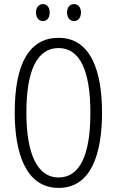

<svg xmlns="http://www.w3.org/2000/svg" viewBox="-20 -909 571 939"><path d="M156 -848C156 -822 170 -806 190 -806C209 -806 223 -821 223 -848C223 -874 209 -889 190 -889C170 -889 156 -873 156 -848ZM308 -848C308 -822 322 -806 342 -806C361 -806 376 -821 376 -848C376 -874 361 -889 342 -889C322 -889 308 -874 308 -848ZM479 -358C479 -567 421 -724 267 -724C126 -724 52 -603 52 -359C52 -165 104 10 267 10C427 10 479 -159 479 -358ZM109 -358C109 -562 160 -674 267 -674C370 -674 422 -564 422 -358C422 -149 370 -41 266 -41C164 -41 109 -154 109 -358Z"/></svg>

Font: Noto Sans Myanmar UI ExtraCondensed Light
Style: Regular
Weight: 300
Width: 2
Designer: Monotype Design Team
Foundry: Monotype Imaging Inc.
Version: Version 2.103